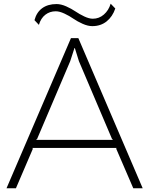

<svg xmlns="http://www.w3.org/2000/svg" viewBox="-20 -1016 805 1036"><path d="M173.8 -261.2H589.8L584 -267.1L405.8 -686L383.8 -756.8H381.8L358.9 -686L180.2 -266.1ZM402.8 -810.1 750 0H699.2L606.9 -213.9L608.9 -217.8H154.8L157.2 -212.9L65.9 0H15.1L362.8 -810.1ZM577.1 -996.1 602.1 -970.2Q587.4 -926.3 555.4 -900.6Q523.4 -875 478 -875Q454.1 -875 426 -887.5Q397.9 -899.9 376.2 -915Q354.5 -930.2 327.9 -942.6Q301.3 -955.1 280.8 -955.1Q248.5 -955.1 224.4 -936.3Q200.2 -917.5 189.9 -881.8L166 -907.2Q177.2 -949.7 207.8 -971.9Q238.3 -994.1 285.2 -994.1Q309.1 -994.1 337.2 -981.7Q365.2 -969.2 386.7 -954.6Q408.2 -939.9 434.3 -927.5Q460.4 -915 481 -915Q514.6 -915 540.5 -937.5Q566.4 -960 577.1 -996.1Z"/></svg>

Font: Sinkin Sans 200 X Light
Style: Regular
Weight: 200
Designer: Keith Bates
Foundry: K-Type
Version: Sinkin Sans (version 1.0)  by Keith Bates   •   © 2014   www